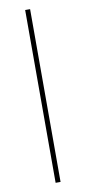

<svg xmlns="http://www.w3.org/2000/svg" viewBox="-83 -733 340 766"><g transform="rotate(-10 87.5 -350.0)"><path d="M78 0V-700H98V0Z"/></g></svg>

Font: DM Sans 10pt Thin
Style: Regular
Weight: 250
Version: Version 4.004;gftools[0.9.30]